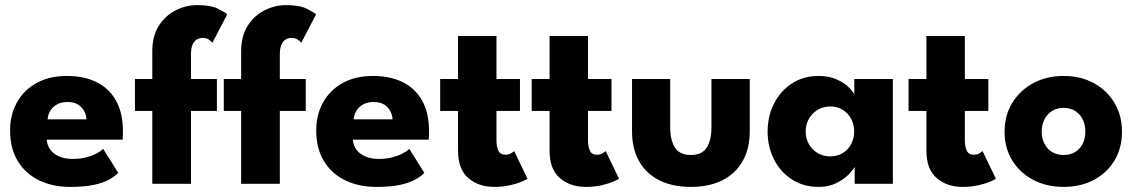

<svg xmlns="http://www.w3.org/2000/svg" viewBox="-20 -720 4452 752"><path d="M163 -173Q164.5 -151 177 -134Q189.5 -117 211.8 -107.2Q234 -97.5 264.5 -97.5Q293.5 -97.5 316.8 -103.5Q340 -109.5 357.2 -118.5Q374.5 -127.5 384 -137L443 -43Q430.5 -29.5 407.8 -16.8Q385 -4 348 4Q311 12 254.5 12Q186.5 12 133.5 -13.5Q80.5 -39 50 -88.5Q19.5 -138 19.5 -209.5Q19.5 -269.5 45.8 -317.8Q72 -366 122 -394.2Q172 -422.5 242.5 -422.5Q309.5 -422.5 358.8 -398Q408 -373.5 434.8 -325.2Q461.5 -277 461.5 -205Q461.5 -201 461.2 -189Q461 -177 460 -173ZM318.5 -252.5Q318 -268.5 310 -284.2Q302 -300 286 -310.2Q270 -320.5 245 -320.5Q220 -320.5 202.8 -310.8Q185.5 -301 176.5 -285.5Q167.5 -270 166.5 -252.5Z M508.5 -410.5H576.5V-519Q576.5 -579 602 -619Q627.5 -659 668 -679.5Q708.5 -700 752 -700Q806 -700 834.2 -685.5Q862.5 -671 870 -664L812 -552.5Q809.5 -556.5 799.5 -564Q789.5 -571.5 773 -571.5Q762.5 -571.5 752 -566Q741.5 -560.5 734.8 -546.5Q728 -532.5 728 -505.5V-410.5H829.5V-285.5H728V0H576.5V-285.5H508.5ZM856.5 -410.5H924.5V-519Q924.5 -579 950 -619Q975.5 -659 1016 -679.5Q1056.5 -700 1100 -700Q1154 -700 1182.2 -685.5Q1210.5 -671 1218 -664L1160 -552.5Q1157.5 -556.5 1147.5 -564Q1137.5 -571.5 1121 -571.5Q1110.5 -571.5 1100 -566Q1089.5 -560.5 1082.8 -546.5Q1076 -532.5 1076 -505.5V-410.5H1177.5V-285.5H1076V0H924.5V-285.5H856.5Z M1362 -173Q1363.5 -151 1376 -134Q1388.5 -117 1410.8 -107.2Q1433 -97.5 1463.5 -97.5Q1492.5 -97.5 1515.8 -103.5Q1539 -109.5 1556.2 -118.5Q1573.5 -127.5 1583 -137L1642 -43Q1629.5 -29.5 1606.8 -16.8Q1584 -4 1547 4Q1510 12 1453.5 12Q1385.5 12 1332.5 -13.5Q1279.5 -39 1249 -88.5Q1218.5 -138 1218.5 -209.5Q1218.5 -269.5 1244.8 -317.8Q1271 -366 1321 -394.2Q1371 -422.5 1441.5 -422.5Q1508.5 -422.5 1557.8 -398Q1607 -373.5 1633.8 -325.2Q1660.5 -277 1660.5 -205Q1660.5 -201 1660.2 -189Q1660 -177 1659 -173ZM1517.5 -252.5Q1517 -268.5 1509 -284.2Q1501 -300 1485 -310.2Q1469 -320.5 1444 -320.5Q1419 -320.5 1401.8 -310.8Q1384.5 -301 1375.5 -285.5Q1366.5 -270 1365.5 -252.5Z M1704 -410.5H1774V-579H1924.5V-410.5H2016.5V-285.5H1924.5V-171Q1924.5 -145.5 1932 -129.8Q1939.5 -114 1959.5 -114Q1973 -114 1982.5 -120Q1992 -126 1994 -128L2046 -20Q2042.5 -17 2024.2 -9Q2006 -1 1978 5.5Q1950 12 1915.5 12Q1854 12 1814 -22.8Q1774 -57.5 1774 -130V-285.5H1704Z M2062.5 -410.5H2132.5V-579H2283V-410.5H2375V-285.5H2283V-171Q2283 -145.5 2290.5 -129.8Q2298 -114 2318 -114Q2331.5 -114 2341 -120Q2350.5 -126 2352.5 -128L2404.5 -20Q2401 -17 2382.8 -9Q2364.5 -1 2336.5 5.5Q2308.5 12 2274 12Q2212.5 12 2172.5 -22.8Q2132.5 -57.5 2132.5 -130V-285.5H2062.5Z M2605 -220.5Q2605 -171.5 2623.5 -142.2Q2642 -113 2685.5 -113Q2730 -113 2748.2 -142.2Q2766.5 -171.5 2766.5 -220.5V-410.5H2916.5V-204.5Q2916.5 -138.5 2889.2 -89.8Q2862 -41 2810.5 -14.5Q2759 12 2685.5 12Q2612.5 12 2561 -14.5Q2509.5 -41 2482.5 -89.8Q2455.5 -138.5 2455.5 -204.5V-410.5H2605Z M3327.5 0V-66.5Q3323 -56.5 3304.8 -37.5Q3286.5 -18.5 3256.5 -3.2Q3226.5 12 3186.5 12Q3126.5 12 3081.5 -17.2Q3036.5 -46.5 3011.5 -95.8Q2986.5 -145 2986.5 -205Q2986.5 -265 3011.5 -314.2Q3036.5 -363.5 3081.5 -393Q3126.5 -422.5 3186.5 -422.5Q3225 -422.5 3254 -410.2Q3283 -398 3301 -381.2Q3319 -364.5 3326 -350.5V-410.5H3477V0ZM3135.5 -205Q3135.5 -177 3148.5 -154.8Q3161.5 -132.5 3183.2 -120Q3205 -107.5 3231.5 -107.5Q3259 -107.5 3280 -120Q3301 -132.5 3313.2 -154.8Q3325.5 -177 3325.5 -205Q3325.5 -233 3313.2 -255.2Q3301 -277.5 3280 -290.2Q3259 -303 3231.5 -303Q3205 -303 3183.2 -290.2Q3161.5 -277.5 3148.5 -255.2Q3135.5 -233 3135.5 -205Z M3538.5 -410.5H3608.5V-579H3759V-410.5H3851V-285.5H3759V-171Q3759 -145.5 3766.5 -129.8Q3774 -114 3794 -114Q3807.5 -114 3817 -120Q3826.5 -126 3828.5 -128L3880.5 -20Q3877 -17 3858.8 -9Q3840.5 -1 3812.5 5.5Q3784.5 12 3750 12Q3688.5 12 3648.5 -22.8Q3608.5 -57.5 3608.5 -130V-285.5H3538.5Z M4146 12Q4078.5 12 4026.2 -15.8Q3974 -43.5 3944.2 -92.2Q3914.5 -141 3914.5 -204Q3914.5 -267 3944.2 -316.2Q3974 -365.5 4026.2 -394Q4078.5 -422.5 4146 -422.5Q4213.5 -422.5 4265 -394Q4316.5 -365.5 4345.5 -316.2Q4374.5 -267 4374.5 -204Q4374.5 -141 4345.5 -92.2Q4316.5 -43.5 4265 -15.8Q4213.5 12 4146 12ZM4146 -113Q4172 -113 4191 -124.5Q4210 -136 4220.5 -157Q4231 -178 4231 -204.5Q4231 -231.5 4220.5 -252.5Q4210 -273.5 4191 -285.5Q4172 -297.5 4146 -297.5Q4120 -297.5 4100.8 -285.5Q4081.5 -273.5 4070.8 -252.5Q4060 -231.5 4060 -204.5Q4060 -178 4070.8 -157Q4081.5 -136 4100.8 -124.5Q4120 -113 4146 -113Z"/></svg>

Font: League Spartan Thin
Style: Bold
Weight: 700
Version: Version 2.002